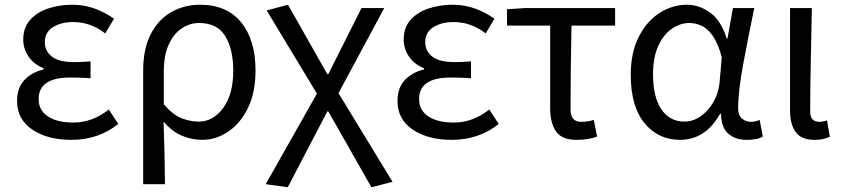

<svg xmlns="http://www.w3.org/2000/svg" viewBox="-20 -577 3553 810"><path d="M281 13Q180 13 116 -30.5Q52 -74 52 -150Q52 -208 84 -240.5Q116 -273 164 -284V-289Q122 -306 100 -339Q78 -372 78 -410Q78 -460 106.5 -492.5Q135 -525 182.5 -541Q230 -557 285 -557Q335 -557 379 -541Q423 -525 461 -498L424 -436Q363 -484 288 -484Q238 -484 203.5 -462.5Q169 -441 169 -399Q169 -362 198.5 -338.5Q228 -315 293 -315Q326 -315 362 -318V-247Q318 -250 277 -250Q142 -250 143 -158Q143 -112 182 -86Q221 -60 290 -60Q370 -60 439 -115L479 -54Q395 13 281 13Z M584 200V-278Q584 -372 616.5 -434Q649 -496 703.5 -526.5Q758 -557 824 -557Q937 -557 997.5 -482.5Q1058 -408 1058 -280Q1058 -187 1026 -121.5Q994 -56 942.5 -21.5Q891 13 834 13Q790 13 748.5 -4Q707 -21 670 -64Q675 69 676 200ZM819 -64Q879 -64 921.5 -121.5Q964 -179 964 -279Q964 -370 930 -425Q896 -480 820 -480Q781 -480 747 -457.5Q713 -435 692 -389.5Q671 -344 671 -275V-137Q710 -92 746.5 -78Q783 -64 819 -64Z M1194 213 1101 200 1317 -182 1105 -533 1195 -557 1361 -264H1365L1505 -543H1601L1408 -184L1636 190L1547 213L1365 -107H1361Z M1886 13Q1785 13 1721 -30.5Q1657 -74 1657 -150Q1657 -208 1689 -240.5Q1721 -273 1769 -284V-289Q1727 -306 1705 -339Q1683 -372 1683 -410Q1683 -460 1711.5 -492.5Q1740 -525 1787.5 -541Q1835 -557 1890 -557Q1940 -557 1984 -541Q2028 -525 2066 -498L2029 -436Q1968 -484 1893 -484Q1843 -484 1808.5 -462.5Q1774 -441 1774 -399Q1774 -362 1803.5 -338.5Q1833 -315 1898 -315Q1931 -315 1967 -318V-247Q1923 -250 1882 -250Q1747 -250 1748 -158Q1748 -112 1787 -86Q1826 -60 1895 -60Q1975 -60 2044 -115L2084 -54Q2000 13 1886 13Z M2412 13Q2351 13 2326 -22Q2301 -57 2301 -122V-469H2119V-538L2196 -543H2575V-469H2391Q2387 -281 2387 -116Q2387 -88 2398.5 -75.5Q2410 -63 2432 -63Q2459 -63 2485 -71L2499 -1Q2463 13 2412 13Z M2849 13Q2757 13 2699 -57.5Q2641 -128 2641 -262Q2641 -355 2674.5 -421Q2708 -487 2762 -522Q2816 -557 2879 -557Q2929 -557 2975.5 -524Q3022 -491 3046 -414H3049L3072 -543H3162Q3139 -432 3116.5 -312.5Q3094 -193 3094 -119Q3094 -91 3110 -77Q3126 -63 3148 -63Q3166 -63 3185 -71L3198 -1Q3177 13 3129 13Q3081 13 3051.5 -14Q3022 -41 3022 -97H3018Q2956 13 2849 13ZM2868 -64Q2921 -64 2965 -112.5Q3009 -161 3016 -232L3025 -335Q3010 -393 2987.5 -425Q2965 -457 2939.5 -468.5Q2914 -480 2888 -480Q2849 -480 2814 -455.5Q2779 -431 2757 -383Q2735 -335 2735 -263Q2735 -168 2770 -116Q2805 -64 2868 -64Z M3416 13Q3361 13 3337 -19.5Q3313 -52 3313 -112V-543H3405Q3403 -432 3400.5 -318Q3398 -204 3398 -106Q3398 -83 3408.5 -73Q3419 -63 3436 -63Q3451 -63 3469 -69L3481 0Q3470 5 3454.5 9Q3439 13 3416 13Z"/></svg>

Font: Gothic Nguyen
Style: Regular
Weight: 400
Designer: MORI Takayuki
Version: Version 1.220;July 21, 2023;FontCreator 14.0.0.2814 64-bit